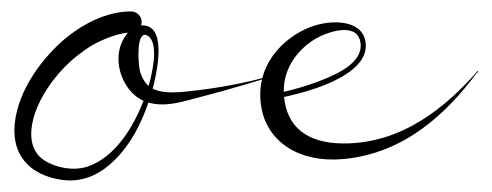

<svg xmlns="http://www.w3.org/2000/svg" viewBox="-20 -276 848 331"><path d="M610.6 -199.1C608.5 -242.5 552.1 -243.5 515.1 -229.4C468.3 -211.5 417 -161.8 431 -88.6C442 -31.3 495.9 5.1 571.8 -1.8C678.8 -11.5 751.3 -82.8 800.5 -148.4C801.6 -149.8 804 -151.7 804 -153.2C804 -153.5 803.8 -153.7 803.5 -153.7C802.4 -153.7 800.5 -150.4 799.5 -149.2C750.8 -94.8 675 -27.6 570.6 -28.7C510.2 -29.4 474.9 -56.2 469.7 -108.8C513.4 -118.1 583.4 -139 604.5 -175.1C609.1 -183 611 -191.1 610.6 -199.1ZM524.5 -209.5C544.8 -221.3 599.7 -240.3 601.8 -198.7C602.6 -182.4 592 -171 581.4 -162.4C556.6 -142.5 501.8 -124.9 469.2 -117.7C468.4 -160.2 495.4 -192.3 524.5 -209.5ZM243.3 -123.3C250.8 -152.1 269.3 -235.1 223.2 -232.2C223.8 -233.8 224.2 -236.4 224.2 -238.1C224.2 -248.1 216 -256.3 206 -256.3C161.3 -256.3 121.9 -232.5 99.2 -214.9C64.8 -188.4 17.7 -134.5 6.9 -73.7C-4.4 -9.9 31.1 25.9 86.1 34C126.7 39.9 156.5 20.7 177.2 0.4C206.1 -28 223.9 -64.3 235.9 -99.2C265.7 -90.7 293.7 -100.6 324 -108.4C374.5 -121.3 417.8 -135 463.1 -148.2C463.4 -148.3 463.6 -148.6 463.6 -148.9C463.6 -149.3 463.3 -149.7 462.9 -149.7C462.8 -149.7 462.8 -149.7 462.7 -149.6C421 -137.3 374.5 -126.9 321.7 -120.5C291.5 -116.9 262.7 -113.1 243.3 -123.3ZM200.5 -219.6C167.5 -181.2 188.9 -119 227.5 -102.2C210.3 -58.4 179.1 -4.5 130.2 11.4C100.6 21 64.7 8.9 50 -4.4C21.3 -30.4 36.2 -79.3 53.2 -109.3C76 -149.7 104.2 -175.5 134 -195C146.5 -203.2 178.4 -218.1 200.5 -219.6ZM221.7 -151.8C217.5 -166.6 214.7 -224.6 233.7 -214.8C255.4 -203.6 242 -147.9 236.2 -127.9C229.3 -133.8 224.2 -143 221.7 -151.8Z"/></svg>

Font: Sinatra
Style: Regular
Weight: 400
Designer: Fahmi
Version: Version 0.1